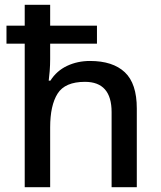

<svg xmlns="http://www.w3.org/2000/svg" viewBox="-20 -780 670 800"><path d="M189 -760V-673H384V-598H189V-534Q189 -508 187 -483.5Q185 -459 183 -444H190Q216 -485 259.5 -505.5Q303 -526 355 -526Q450 -526 500 -479Q550 -432 550 -328V0H445V-313Q445 -439 334 -439Q251 -439 220 -390Q189 -341 189 -249V0H83V-598H7V-673H83V-760Z"/></svg>

Font: Noto Sans Kannada Medium
Style: Regular
Weight: 500
Designer: Jelle Bosma - Monotype Design Team
Foundry: Monotype Imaging Inc.
Version: Version 2.005; ttfautohint (v1.8.4.7-5d5b)